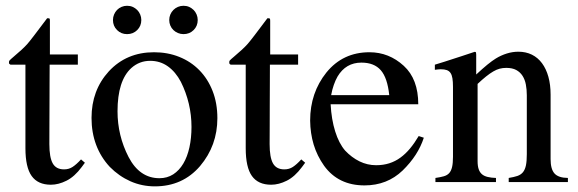

<svg xmlns="http://www.w3.org/2000/svg" viewBox="-20 -643 2040 678"><path d="M254.9 -450.7V-414.6H155.3Q155.3 -385.3 155 -348.6Q154.8 -312 154.8 -274.2Q154.8 -236.3 154.5 -200Q154.3 -163.6 154.3 -134.3Q154.3 -86.9 166.3 -65.9Q178.2 -44.9 206.1 -44.9Q223.1 -44.9 236.3 -53.5Q249.5 -62 266.1 -80.1L279.8 -68.4L268.6 -53.2Q243.2 -19 214.8 -4.9Q186.5 9.3 159.7 9.3Q113.8 9.3 91.8 -21.5Q69.8 -52.2 69.8 -119.6V-414.6H17.1Q14.2 -416 12.9 -417.5Q11.7 -418.9 11.7 -421.9Q11.7 -424.3 12 -426Q12.2 -427.7 13.9 -429.7Q15.6 -431.6 18.8 -434.6Q22 -437.5 27.8 -442.4Q60.5 -469.7 76.2 -487.3Q84 -496.1 101.3 -518.8Q118.7 -541.5 146.5 -578.6Q153.3 -578.6 154.8 -577.6Q156.2 -576.7 156.2 -569.8V-450.7Z M428.7 -622.6Q439.5 -622.6 448.5 -618.7Q457.5 -614.7 464.4 -607.9Q471.2 -601.1 475.1 -591.8Q479 -582.5 479 -572.3Q479 -551.3 464.6 -536.9Q450.2 -522.5 428.7 -522.5Q407.7 -522.5 393.3 -536.9Q378.9 -551.3 378.9 -572.3Q378.9 -582.5 382.8 -591.8Q386.7 -601.1 393.3 -607.9Q399.9 -614.7 409.2 -618.7Q418.5 -622.6 428.7 -622.6ZM627.9 -522.5Q617.7 -522.5 608.4 -526.4Q599.1 -530.3 592.3 -536.9Q585.4 -543.5 581.5 -552.7Q577.6 -562 577.6 -572.3Q577.6 -582.5 581.5 -591.8Q585.4 -601.1 592.3 -607.9Q599.1 -614.7 608.4 -618.7Q617.7 -622.6 627.9 -622.6Q638.7 -622.6 647.7 -618.7Q656.7 -614.7 663.6 -607.9Q670.4 -601.1 674.3 -591.8Q678.2 -582.5 678.2 -572.3Q678.2 -551.3 663.8 -536.9Q649.4 -522.5 627.9 -522.5ZM443.8 -402.8Q395 -358.4 395 -250Q395 -164.1 434.1 -88.4Q473.1 -13.7 543 -13.7Q570.3 -13.7 591.6 -27.3Q612.8 -41 627.2 -65.2Q641.6 -89.4 648.9 -122.6Q656.2 -155.8 656.2 -194.8Q656.2 -236.8 646.7 -276.9Q637.2 -316.9 618.7 -354Q600.1 -389.2 572.8 -408.7Q545.4 -428.2 510.3 -428.2Q472.2 -428.2 443.8 -402.8ZM523.9 -458.5Q572.3 -458.5 613 -442.1Q653.8 -425.8 683.8 -395.3Q713.9 -364.7 730.7 -321.8Q747.6 -278.8 747.6 -225.6Q747.6 -128.9 686.5 -56.6Q625 15.1 526.9 15.1Q481 15.1 440.4 -2.9Q399.9 -21 367.7 -53.7Q335.9 -87.9 319.6 -131.3Q303.2 -174.8 303.2 -226.6Q303.2 -324.2 364.3 -391.1Q426.8 -458.5 523.9 -458.5Z M1032.7 -450.7V-414.6H933.1Q933.1 -385.3 932.9 -348.6Q932.6 -312 932.6 -274.2Q932.6 -236.3 932.4 -200Q932.1 -163.6 932.1 -134.3Q932.1 -86.9 944.1 -65.9Q956.1 -44.9 983.9 -44.9Q1001 -44.9 1014.2 -53.5Q1027.3 -62 1043.9 -80.1L1057.6 -68.4L1046.4 -53.2Q1021 -19 992.7 -4.9Q964.4 9.3 937.5 9.3Q891.6 9.3 869.6 -21.5Q847.7 -52.2 847.7 -119.6V-414.6H794.9Q792 -416 790.8 -417.5Q789.6 -418.9 789.6 -421.9Q789.6 -424.3 789.8 -426Q790 -427.7 791.7 -429.7Q793.5 -431.6 796.6 -434.6Q799.8 -437.5 805.7 -442.4Q838.4 -469.7 854 -487.3Q861.8 -496.1 879.2 -518.8Q896.5 -541.5 924.3 -578.6Q931.2 -578.6 932.6 -577.6Q934.1 -576.7 934.1 -569.8V-450.7Z M1171.9 -372.6Q1164.6 -359.9 1158.7 -343Q1152.8 -326.2 1149.4 -307.1H1354.5Q1348.1 -368.2 1324.7 -395Q1301.3 -421.9 1256.3 -421.9Q1201.2 -421.9 1171.9 -372.6ZM1147.5 -274.9Q1150.4 -221.2 1163.6 -179Q1176.8 -136.7 1198.7 -111.3Q1221.7 -86.9 1249.5 -73.2Q1277.3 -59.6 1308.1 -59.6Q1333.5 -59.6 1354.7 -66.4Q1376 -73.2 1394 -86.4Q1412.1 -99.6 1428 -118.7Q1443.8 -137.7 1458.5 -162.6L1476.6 -156.7Q1456.5 -94.2 1401.9 -41Q1347.2 11.7 1267.1 11.7Q1174.8 11.7 1124.5 -57.6Q1099.6 -92.8 1087.6 -132.6Q1075.7 -172.4 1075.2 -217.3Q1075.2 -315.4 1132.8 -387.2Q1190.9 -458.5 1284.7 -458.5Q1353.5 -458.5 1405.8 -410.6Q1457 -363.8 1457 -274.9Z M1517.6 -14.6Q1535.2 -17.1 1547.1 -20.5Q1559.1 -23.9 1566.2 -31.7Q1573.2 -39.6 1576.4 -53.2Q1579.6 -66.9 1579.6 -89.4V-336.4Q1579.6 -354.5 1577.6 -366.5Q1575.7 -378.4 1570.8 -385.5Q1565.9 -392.6 1557.6 -395.5Q1549.3 -398.4 1536.6 -398.4Q1531.7 -398.4 1527.1 -397.9Q1522.5 -397.5 1515.6 -396.5V-414.6Q1525.4 -417.5 1549.3 -425Q1573.2 -432.6 1610.4 -444.8L1656.2 -460Q1660.2 -460 1660.9 -457.5Q1661.6 -455.1 1661.6 -450.2V-379.9Q1683.6 -400.4 1700.9 -414.6Q1718.3 -428.7 1731 -436.5Q1749.5 -447.8 1769.8 -454.1Q1790 -460.4 1810.5 -460.4Q1836.9 -460.4 1858.2 -450Q1879.4 -439.5 1894 -419.7Q1908.7 -399.9 1916.5 -371.8Q1924.3 -343.8 1924.3 -308.6V-81.1Q1924.3 -45.9 1938 -30.5Q1951.7 -15.1 1985.4 -14.6V0H1776.4V-14.6Q1794.9 -17.6 1807.1 -21.7Q1819.3 -25.9 1826.7 -34.9Q1834 -43.9 1837.2 -59.1Q1840.3 -74.2 1840.3 -98.6V-306.6Q1840.3 -327.1 1836.9 -344.7Q1833.5 -362.3 1825.2 -375.2Q1816.9 -388.2 1803 -395.8Q1789.1 -403.3 1767.6 -403.3Q1755.4 -403.3 1744.4 -400.4Q1733.4 -397.5 1721.7 -390.6Q1710 -383.8 1696.5 -373Q1683.1 -362.3 1666.5 -346.7V-74.2Q1666.5 -56.6 1670.4 -45.4Q1674.3 -34.2 1682.1 -27.6Q1689.9 -21 1702.4 -18.1Q1714.8 -15.1 1731.4 -14.6V0H1517.6Z"/></svg>

Font: Dima Niloofar
Style: Regular
Weight: 400
Designer: R.Balvardi
Foundry: Dima Software Group
Version: Version 3.00;November 13, 2018;FontCreator 11.5.0.2427 64-bi